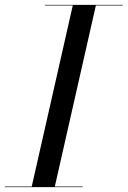

<svg xmlns="http://www.w3.org/2000/svg" viewBox="-60 -770 525 790"><path d="M70 0 240 -750H335L165 0ZM-40 0V-2.5H280V0ZM125 -747.5V-750H445V-747.5Z"/></svg>

Font: Bodoni Moda 72pt
Style: Italic
Weight: 400
Italic angle: -13°
Designer: Owen Earl
Foundry: indestructible type
Version: Version 2.005